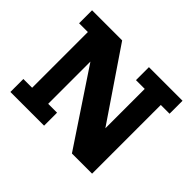

<svg xmlns="http://www.w3.org/2000/svg" viewBox="-131 -776 969 969"><g transform="rotate(45 354.0 -291.5)"><path d="M33.7 0V-92.6H96.3V-490.4H33.7V-583H248.5L502.2 -209.3V-490.4H439.6V-583H679.4V-490.4H616.8V0H472.9L210.9 -394.1V-92.6H274.2V0Z"/></g></svg>

Font: Rokkitt SemiBold
Style: Regular
Weight: 600
Designer: Vernon Adams
Foundry: Vernon Adams
Version: Version 3.103